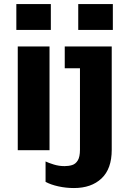

<svg xmlns="http://www.w3.org/2000/svg" viewBox="-20 -740 640 946"><path d="M67.5 0V-511H224V0ZM60.5 -592.5V-720H230.5V-592.5ZM344.5 186.5Q305 186.5 267.5 178.2Q230 170 204.5 156V55.5Q219 62.5 244.8 70.5Q270.5 78.5 298 78.5Q318.5 78.5 335.5 73.2Q352.5 68 363.2 50.5Q374 33 374 -2.5V-403.5H299V-511H530.5V-2Q530.5 92 480.2 139.2Q430 186.5 344.5 186.5ZM365.5 -592.5V-720H536V-592.5Z"/></svg>

Font: Chivo Mono Medium
Style: Regular
Weight: 500
Monospace: yes
Designer: Hector Gatti
Foundry: Omnibus-Type
Version: Version 1.008